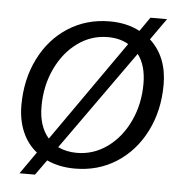

<svg xmlns="http://www.w3.org/2000/svg" viewBox="-46 -580 642 667"><g transform="rotate(5 275.0 -246.0)"><path d="M518 -307Q518 -217 481.5 -144.5Q445 -72 381 -31Q317 10 236 10Q181 10 138 -10L100 43H46L100 -34Q67 -60 49.5 -101Q32 -142 32 -193Q32 -283 68 -355.5Q104 -428 168 -469Q232 -510 313 -510Q373 -510 418 -486L452 -535H510L457 -460Q518 -404 518 -307ZM137 -86 383 -437Q353 -455 311 -455Q253 -455 205.5 -420.5Q158 -386 130 -326.5Q102 -267 102 -195Q102 -126 137 -86ZM448 -304Q448 -368 419 -406L172 -59Q202 -45 238 -45Q296 -45 344 -79.5Q392 -114 420 -173.5Q448 -233 448 -304Z"/></g></svg>

Font: Sarabun Light
Style: Italic
Weight: 300
Italic angle: -10°
Designer: Suppakit Chalermlarp | Katatrad Co.,Ltd.
Foundry: Cadson Demak Co.,Ltd.
Version: Version 1.000; ttfautohint (v1.6)